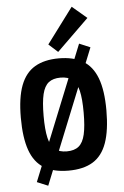

<svg xmlns="http://www.w3.org/2000/svg" viewBox="-65 -972 711 1102"><g transform="rotate(-5 291.0 -421.0)"><path d="M291.1 9Q204.8 9 150.3 -24.4Q95.7 -57.7 70.1 -129.7Q44.5 -201.7 44.5 -317.1Q44.5 -432.5 71.3 -503Q98.1 -573.5 153 -605.7Q207.8 -637.9 291.1 -637.9Q374.9 -637.9 429.5 -605.7Q484 -573.5 510.8 -503Q537.6 -432.5 537.6 -317.1Q537.6 -201.7 512 -129.7Q486.5 -57.7 432.1 -24.4Q377.8 9 291.1 9ZM291.1 -102Q334.8 -102 359.9 -122.6Q385 -143.3 395.7 -190.1Q406.4 -236.9 406.4 -315.6Q406.4 -395.1 395.5 -441.2Q384.5 -487.3 359.2 -507.1Q334 -526.9 291.1 -526.9Q248.4 -526.9 223 -507.1Q197.7 -487.3 186.7 -441.2Q175.7 -395.1 175.7 -315.6Q175.7 -236.9 186.5 -190.1Q197.2 -143.3 222.4 -122.6Q247.7 -102 291.1 -102ZM167.3 85.1 103.9 58.7 414.6 -711.9 477.8 -685.2ZM291.1 -674.9 238.4 -722.4 390.7 -926.5 475.2 -854.8Z"/></g></svg>

Font: Anaheim
Style: Regular
Weight: 400
Designer: Vernon Adams
Foundry: Vernon Adams
Version: Version 2.001